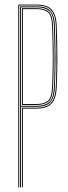

<svg xmlns="http://www.w3.org/2000/svg" viewBox="-20 -820 298 840"><path d="M60 0V-800H142Q168.2 -800 187 -791.8Q205.8 -783.5 216.2 -763.4Q226.8 -743.2 228 -707Q231.2 -624.2 231 -562.6Q230.8 -501 228 -438Q226.5 -401.5 215.8 -381.2Q205 -361 186.1 -353Q167.2 -345 141 -345H80V0H76V-349H141Q166.8 -349 184.6 -356.8Q202.5 -364.5 212.5 -384Q222.5 -403.5 224 -438.2Q226 -480.5 226.6 -521.6Q227.2 -562.8 226.6 -607.9Q226 -653 224 -707Q222.8 -742.5 212.5 -761.8Q202.2 -781 184.4 -788.5Q166.5 -796 142 -796H64V0ZM68 0V-792H142Q166.2 -792 183.1 -784.8Q200 -777.5 209.4 -759.1Q218.8 -740.8 220 -706.8Q223 -624 222.9 -562.6Q222.8 -501.2 220 -438.2Q218.5 -404 208.9 -385.5Q199.2 -367 182.1 -360Q165 -353 141 -353H72V0ZM72 -357H141Q175.2 -357 194.5 -372.8Q213.8 -388.5 216 -438.5Q218 -480.5 218.6 -521.9Q219.2 -563.2 218.6 -608.4Q218 -653.5 216 -706.5Q214.2 -756 195.2 -772Q176.2 -788 142 -788H72ZM76 -361V-784H142Q174.8 -784 192.5 -769Q210.2 -754 212 -706.5Q214 -655 214.6 -610.1Q215.2 -565.2 214.6 -523.4Q214 -481.5 212 -438.5Q209.8 -389.2 191.1 -375.1Q172.5 -361 141 -361ZM80 -365H141Q171.5 -365 188.8 -378.5Q206 -392 208 -438.8Q210.8 -502 210.9 -564.5Q211 -627 208 -706.5Q206.2 -753.5 188.9 -766.8Q171.5 -780 142 -780H80Z"/></svg>

Font: Big Shoulders Inline Display SC Thin
Style: Regular
Weight: 100
Designer: Patric King
Foundry: XO Type Co
Version: Version 2.002